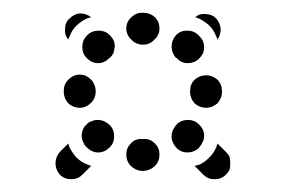

<svg xmlns="http://www.w3.org/2000/svg" viewBox="-20 -408 458 301"><path d="M74 -134Q67 -142 67 -152Q67 -162 74 -170L87 -183Q88 -180 89 -177Q93 -169 99 -162Q100 -161 100 -161Q107 -154 115 -151Q119 -149 123 -148L109 -134Q102 -127 92 -127Q81 -127 74 -134ZM341 -152Q341 -147 340 -142Q338 -138 334 -134Q327 -127 316 -127Q306 -127 299 -134L285 -148Q289 -149 293 -150Q301 -154 307 -160Q308 -161 309 -162Q315 -168 319 -177Q320 -180 321 -183L334 -170Q338 -166 340 -162Q341 -157 341 -152ZM204 -190H203Q192 -191 185 -183Q178 -176 178 -166Q178 -155 185 -148Q192 -141 202 -140H204H205Q216 -141 223 -148Q230 -155 230 -166Q230 -176 223 -183Q215 -191 205 -190ZM249 -194Q249 -189 251 -185Q253 -180 256 -177Q263 -169 274 -169Q284 -169 292 -176Q292 -177 293 -178Q296 -181 298 -186Q300 -190 300 -195Q300 -200 298 -205Q296 -209 292 -213Q285 -220 275 -220Q264 -220 257 -213Q257 -212 256 -212Q253 -208 251 -204Q249 -199 249 -194ZM133 -220Q128 -220 124 -218Q119 -217 116 -213Q112 -210 110 -205Q108 -200 108 -196Q108 -191 110 -186Q112 -181 115 -178Q116 -177 116 -177Q124 -169 134 -169Q144 -169 152 -177Q159 -184 159 -194Q159 -205 152 -212Q151 -212 151 -213Q147 -216 143 -218Q138 -220 133 -220ZM278 -264Q278 -254 285 -246Q293 -239 303 -239Q308 -239 313 -241Q317 -243 321 -246Q324 -250 326 -254Q328 -259 328 -264V-265Q328 -276 321 -283Q313 -290 303 -290Q293 -290 285 -283Q278 -276 278 -265ZM130 -264V-265Q130 -270 128 -275Q126 -280 123 -283Q119 -287 115 -289Q110 -291 105 -291Q95 -291 87 -283Q80 -276 80 -266V-264Q80 -254 87 -246Q95 -239 105 -239Q115 -239 123 -247Q130 -254 130 -264ZM292 -316Q296 -320 298 -324Q300 -329 300 -334Q300 -339 298 -344Q296 -348 292 -352Q292 -352 291 -353Q284 -360 273 -360Q263 -360 256 -353Q249 -345 249 -335Q249 -325 256 -317Q256 -317 257 -317Q264 -309 274 -309Q285 -309 292 -316ZM160 -335Q160 -340 158 -345Q156 -349 152 -353Q145 -360 135 -360Q124 -360 117 -353Q116 -352 116 -352Q109 -345 109 -334Q109 -324 116 -317Q120 -313 124 -311Q129 -309 134 -309Q139 -309 143 -311Q148 -313 151 -317Q152 -317 152 -317Q156 -321 158 -325Q159 -330 160 -335ZM204 -338H205Q210 -338 214 -340Q219 -342 222 -346Q226 -349 228 -354Q230 -358 230 -363Q230 -374 223 -381Q215 -388 205 -388H204H203Q193 -388 186 -381Q178 -374 178 -363Q178 -358 180 -354Q182 -349 186 -346Q189 -342 194 -340Q199 -338 203 -338ZM321 -346Q320 -349 318 -353Q315 -361 308 -368Q308 -368 307 -369Q300 -375 292 -379Q289 -380 286 -381Q293 -387 302 -386Q312 -386 319 -379Q325 -372 326 -363Q326 -353 321 -346ZM123 -381Q119 -380 116 -379Q108 -375 101 -369Q101 -368 100 -368Q93 -361 90 -353Q88 -349 87 -346Q81 -353 82 -363Q82 -373 89 -379Q96 -386 105 -387Q115 -387 123 -381Z"/></svg>

Font: FRB American Cursive Guidelines Arrows Dotted Black
Style: Bold Italic
Weight: 900
Italic angle: -25°
Version: Version 2.0;Modular Font Editor K font №1